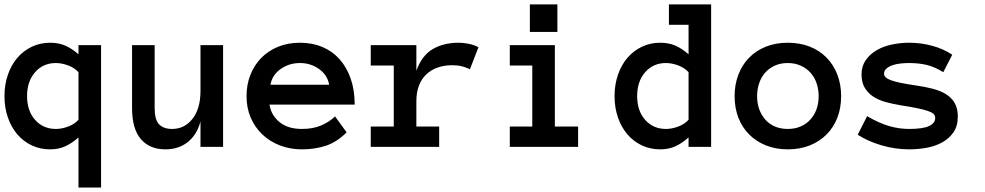

<svg xmlns="http://www.w3.org/2000/svg" viewBox="-21 -657 4408 859"><path d="M431.2 182.1H330.1V-42Q300.8 -16.1 271 -2.4Q241.2 11.2 203.1 11.2Q159.2 11.2 121.6 -6.3Q84 -23.9 56.9 -55.4Q29.8 -86.9 14.4 -130.9Q-1 -174.8 -1 -227.1Q-1 -278.8 14.4 -323Q29.8 -367.2 56.9 -398.7Q84 -430.2 121.6 -448Q159.2 -465.8 203.1 -465.8Q241.2 -465.8 271 -452.9Q300.8 -439.9 330.1 -414.1V-455.1H431.2ZM330.1 -334Q312 -354 283.4 -364.5Q254.9 -375 229 -375Q171.9 -375 136 -334Q100.1 -293 100.1 -227.1Q100.1 -161.1 136 -120.6Q171.9 -80.1 229 -80.1Q254.9 -80.1 283.4 -90.6Q312 -101.1 330.1 -121.1Z M569.8 -455.1H670.9V-173.8Q670.9 -121.1 690.9 -100.6Q710.9 -80.1 749 -80.1Q804.7 -80.1 840.3 -125.5Q876 -170.9 876 -251V-455.1H977.1V0H876V-113.8Q860.8 -55.2 819.8 -22Q778.8 11.2 718.8 11.2Q648.9 11.2 609.4 -34.4Q569.8 -80.1 569.8 -173.8Z M1184.6 -189Q1191.9 -142.1 1229.2 -111.1Q1266.6 -80.1 1329.6 -80.1Q1378.9 -80.1 1415.3 -95.5Q1451.7 -110.8 1478 -136.2L1529.8 -64.9Q1485.8 -21 1436.8 -4.9Q1387.7 11.2 1329.6 11.2Q1276.9 11.2 1231.4 -6.3Q1186 -23.9 1152.8 -55.4Q1119.6 -86.9 1100.8 -130.4Q1082 -173.8 1082 -227.1Q1082 -278.8 1099.4 -322.5Q1116.7 -366.2 1148.2 -398.2Q1179.7 -430.2 1223.6 -448Q1267.6 -465.8 1320.8 -465.8Q1376 -465.8 1420.9 -447Q1465.8 -428.2 1497.8 -392.6Q1529.8 -356.9 1547.9 -305.4Q1565.9 -253.9 1565.9 -189ZM1451.7 -277.8Q1443.8 -321.8 1406.2 -348.4Q1368.7 -375 1320.8 -375Q1272.9 -375 1234.9 -348.4Q1196.8 -321.8 1189 -277.8Z M2081.5 -347.2Q2063.5 -356 2044.7 -360.6Q2025.9 -365.2 2001.5 -365.2Q1967.8 -365.2 1938.2 -355.2Q1908.7 -345.2 1887.2 -325.2Q1865.7 -305.2 1853.8 -275.1Q1841.8 -245.1 1841.8 -204.1V-90.8H1943.8V0H1637.7V-90.8H1740.7V-363.8H1637.7V-455.1H1841.8V-340.8Q1866.7 -409.2 1915.3 -437.5Q1963.9 -465.8 2030.8 -465.8Q2051.8 -465.8 2074.7 -461.4Q2097.7 -457 2119.6 -445.8Z M2472.7 -514.2H2349.6V-637.2H2472.7ZM2565.4 0H2259.8V-90.8H2360.4V-363.8H2259.8V-455.1H2461.4V-90.8H2565.4Z M3160.6 0H3059.6V-42Q3030.3 -16.1 3000.5 -2.4Q2970.7 11.2 2932.6 11.2Q2888.7 11.2 2851.1 -6.3Q2813.5 -23.9 2786.4 -55.4Q2759.3 -86.9 2743.9 -130.9Q2728.5 -174.8 2728.5 -227.1Q2728.5 -278.8 2743.9 -323Q2759.3 -367.2 2786.4 -398.7Q2813.5 -430.2 2851.1 -448Q2888.7 -465.8 2932.6 -465.8Q2970.7 -465.8 3000.5 -452.9Q3030.3 -439.9 3059.6 -414.1V-545.9H2971.7V-637.2H3160.6ZM3059.6 -334Q3041.5 -354 3012.9 -364.5Q2984.4 -375 2958.5 -375Q2901.4 -375 2865.5 -334Q2829.6 -293 2829.6 -227.1Q2829.6 -161.1 2865.5 -120.6Q2901.4 -80.1 2958.5 -80.1Q2984.4 -80.1 3012.9 -90.6Q3041.5 -101.1 3059.6 -121.1Z M3742.2 -227.1Q3742.2 -173.8 3725.3 -130.4Q3708.5 -86.9 3677 -55.4Q3645.5 -23.9 3601.6 -6.3Q3557.6 11.2 3503.4 11.2Q3450.2 11.2 3406.2 -6.3Q3362.3 -23.9 3330.8 -55.4Q3299.3 -86.9 3282.5 -130.4Q3265.6 -173.8 3265.6 -227.1Q3265.6 -278.8 3282.5 -323Q3299.3 -367.2 3330.8 -399.2Q3362.3 -431.2 3406.2 -448.5Q3450.2 -465.8 3503.4 -465.8Q3557.6 -465.8 3601.6 -448.5Q3645.5 -431.2 3677 -399.2Q3708.5 -367.2 3725.3 -323Q3742.2 -278.8 3742.2 -227.1ZM3641.6 -227.1Q3641.6 -257.8 3632.1 -285.4Q3622.6 -313 3604.5 -332.5Q3586.4 -352.1 3560.8 -363.5Q3535.2 -375 3503.4 -375Q3471.2 -375 3445.8 -363.5Q3420.4 -352.1 3402.8 -332.5Q3385.3 -313 3375.7 -285.4Q3366.2 -257.8 3366.2 -227.1Q3366.2 -194.8 3375.7 -168.5Q3385.3 -142.1 3402.8 -122.1Q3420.4 -102.1 3445.8 -91.1Q3471.2 -80.1 3503.4 -80.1Q3535.2 -80.1 3560.8 -91.1Q3586.4 -102.1 3604.5 -122.1Q3622.6 -142.1 3632.1 -168.5Q3641.6 -194.8 3641.6 -227.1Z M4264.2 -136.2Q4264.2 -91.8 4244.1 -64Q4224.1 -36.1 4192.6 -19Q4161.1 -2 4122.3 4.6Q4083.5 11.2 4046.4 11.2Q3984.4 11.2 3922.9 -6.8Q3861.3 -24.9 3816.4 -54.2L3858.4 -137.2Q3912.1 -106 3956.8 -93Q4001.5 -80.1 4046.4 -80.1Q4107.4 -80.1 4135.3 -93Q4163.1 -106 4163.1 -128.9Q4163.1 -140.1 4155.3 -147.5Q4147.5 -154.8 4129.4 -160.9Q4111.3 -167 4081.8 -173.1Q4052.2 -179.2 4008.3 -186Q3973.1 -191.9 3941.7 -200.4Q3910.2 -209 3886.2 -224.6Q3862.3 -240.2 3847.9 -264.2Q3833.5 -288.1 3833.5 -324.2Q3833.5 -360.8 3852.3 -387.9Q3871.1 -415 3901.6 -432.6Q3932.1 -450.2 3970.2 -458Q4008.3 -465.8 4046.4 -465.8Q4100.1 -465.8 4150.6 -451.9Q4201.2 -438 4239.3 -412.1L4199.2 -334Q4161.1 -357.9 4125.2 -366.5Q4089.4 -375 4046.4 -375Q4028.3 -375 4008.8 -373Q3989.3 -371.1 3972.7 -365.5Q3956.1 -359.9 3945.1 -350.3Q3934.1 -340.8 3934.1 -327.1Q3934.1 -309.1 3966.1 -297.6Q3998 -286.1 4075.2 -274.9Q4117.2 -269 4151.9 -260Q4186.5 -251 4211.4 -235.6Q4236.3 -220.2 4250.2 -196Q4264.2 -171.9 4264.2 -136.2Z"/></svg>

Font: Anonymous Pro
Style: Bold
Weight: 700
Monospace: yes
Designer: Mark Simonson
Version: Version 1.003